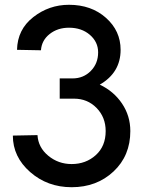

<svg xmlns="http://www.w3.org/2000/svg" viewBox="-20 -780 634 810"><path d="M282.2 9.8Q180.2 9.8 107.2 -54.2Q34.2 -118.2 34.2 -208L138.2 -210Q141.1 -158.2 183.6 -123Q226.1 -87.9 282.2 -87.9Q342.3 -87.9 384 -125.5Q425.8 -163.1 425.8 -227.1Q425.8 -285.2 387.5 -324.5Q349.1 -363.8 292 -363.8H231.9V-449.2H286.1Q332 -449.2 363 -480.7Q394 -512.2 394 -559.1Q394 -603 359.1 -633.1Q324.2 -663.1 271 -663.1Q223.1 -663.1 189.5 -636.5Q155.8 -609.9 152.8 -567.9L51.8 -569.8Q53.7 -655.8 120.4 -707.8Q187 -759.8 271 -759.8Q365.2 -759.8 427 -704.8Q488.8 -649.9 488.8 -569.8Q488.8 -473.6 400.9 -422.9Q460 -395 494.9 -343Q529.8 -291 529.8 -227.1Q529.8 -123 459 -56.6Q388.2 9.8 282.2 9.8Z"/></svg>

Font: Oakes Grotesk
Style: Medium Italic
Weight: 500
Designer: Samuel Oakes
Foundry: Samuel Oakes
Version: Version 1.0 | wf-rip DC20170320